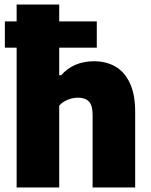

<svg xmlns="http://www.w3.org/2000/svg" viewBox="-20 -828 667 848"><path d="M577 -334.5V0H389V-321.5Q389 -362.5 372.8 -379.5Q356.5 -396.5 324.5 -396.5Q301 -396.5 278.5 -387.2Q256 -378 241.5 -361.5V0H53.5V-617.5H1.5V-733.5H53.5V-808H241.5V-733.5H407.5V-617.5H241.5V-495.5H250Q276.5 -526 313.2 -541.8Q350 -557.5 395.5 -557.5Q448 -557.5 488.8 -534.5Q529.5 -511.5 553.2 -461.8Q577 -412 577 -334.5Z"/></svg>

Font: Encode Sans ExtraBold
Style: Regular
Weight: 800
Designer: Multiple Designers
Foundry: Impallari Type
Version: Version 2.000